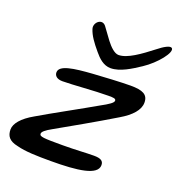

<svg xmlns="http://www.w3.org/2000/svg" viewBox="-154 -835 889 959"><g transform="rotate(20 290.0 -355.0)"><path d="M343.5 -523C393.5 -523 447.5 -558 492 -587.5C556 -629.5 616.5 -705 597 -722.5C586 -731.5 555 -713 527 -690.5C465 -642.5 404.5 -598.5 358.5 -598.5C337 -598.5 312.5 -622.5 292 -649C276 -669.5 263 -690 245.5 -712.5C221 -743 182 -708 192 -676.5C202 -644.5 223.5 -615 255.5 -577C277.5 -550.5 305 -523 343.5 -523ZM221 15C364.5 15 467 2 467 -52C467 -74 453 -84 416 -84C372.5 -84 320.5 -79.5 250 -79.5C149 -79.5 127.5 -80.5 127.5 -96C127.5 -106.5 141.5 -119 177 -138.5C235.5 -171.5 374.5 -250 470 -308C528 -342 562 -379.5 562 -419C562 -462 532.5 -475.5 468 -475.5C421.5 -475.5 322 -470 271.5 -466.5C169.5 -459.5 97 -449.5 97 -411C97 -392.5 112 -379.5 140 -379.5C195 -379.5 308 -390 381 -390C407 -390 421 -389.5 421 -378C421 -367 401 -353 356.5 -329C288 -289 136.5 -207 68 -166C8.5 -132.5 -21 -96 -21 -65C-21 -30.5 -6 -8 41.5 1.5C85.5 13.5 147.5 15 221 15Z"/></g></svg>

Font: Gluten
Style: Italic
Weight: 400
Italic angle: -13°
Designer: Tyler Finck
Foundry: Etcetera Type Company
Version: Version 0.920